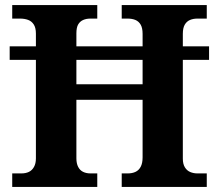

<svg xmlns="http://www.w3.org/2000/svg" viewBox="-20 -734 859 754"><path d="M28 0V-53H64Q81 -53 93.5 -59Q106 -65 113.5 -78.5Q121 -92 121 -112V-499H18V-552H121V-602Q121 -625 112.5 -638Q104 -651 90 -656Q76 -661 59 -661H28V-714H362V-661H335Q319 -661 306.5 -655.5Q294 -650 287 -638Q280 -626 280 -603V-552H540V-601Q540 -624 532.5 -637Q525 -650 512 -655.5Q499 -661 481 -661H458V-714H792V-661H755Q739 -661 726 -655.5Q713 -650 705.5 -637Q698 -624 698 -601V-552H801V-499H698V-111Q698 -90 706 -77Q714 -64 727 -58.5Q740 -53 755 -53H792V0H458V-53H482Q499 -53 512 -59Q525 -65 532.5 -79Q540 -93 540 -116V-342H280V-112Q280 -92 287 -78.5Q294 -65 306.5 -59Q319 -53 335 -53H362V0ZM280 -403H540V-499H280Z"/></svg>

Font: Noto Serif Myanmar
Style: Regular
Weight: 400
Designer: Ben Mitchell and the Monotype Design Team
Foundry: Monotype Imaging Inc.
Version: Version 2.106